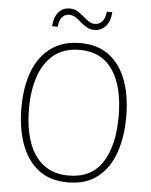

<svg xmlns="http://www.w3.org/2000/svg" viewBox="-60 -950 791 1009"><g transform="rotate(5 335.5 -445.5)"><path d="M612 -358Q612 -254 583 -170.5Q554 -87 493 -38.5Q432 10 336 10Q239 10 178 -39Q117 -88 88 -171.5Q59 -255 59 -359Q59 -472 91 -554Q123 -636 185.5 -680.5Q248 -725 339 -725Q430 -725 490.5 -679.5Q551 -634 581.5 -551.5Q612 -469 612 -358ZM99 -359Q99 -258 125 -183Q151 -108 204 -67Q257 -26 336 -26Q457 -26 514.5 -115Q572 -204 572 -358Q572 -516 512.5 -602.5Q453 -689 339 -689Q258 -689 205 -648Q152 -607 125.5 -532.5Q99 -458 99 -359ZM182 -800Q186 -850 208.5 -875.5Q231 -901 267 -901Q290 -901 308 -890.5Q326 -880 341 -866.5Q356 -853 371.5 -842.5Q387 -832 405 -832Q426 -832 442 -847.5Q458 -863 462 -901H491Q488 -852 464 -826Q440 -800 405 -800Q382 -800 364 -810.5Q346 -821 331 -834.5Q316 -848 300.5 -858Q285 -868 266 -868Q247 -868 231.5 -853.5Q216 -839 212 -800Z"/></g></svg>

Font: Noto Sans Sinhala UI SemiCondensed ExtraLight
Style: Regular
Weight: 200
Width: 4
Designer: Jelle Bosma - Monotype Design Team
Foundry: Monotype Imaging Inc.
Version: Version 2.006; ttfautohint (v1.8.4.7-5d5b)